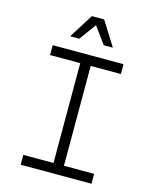

<svg xmlns="http://www.w3.org/2000/svg" viewBox="-148 -1144 996 1241"><g transform="rotate(15 350.0 -523.5)"><path d="M113 0V-66H315V-734H113V-800H587V-734H385V-66H587V0ZM207 -885 309 -1047H391L493 -885H432L332 -1022H368L268 -885Z"/></g></svg>

Font: Martian Mono SemiExpanded ExtraLight
Style: Regular
Weight: 250
Monospace: yes
Version: Version 0.930